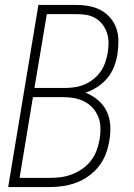

<svg xmlns="http://www.w3.org/2000/svg" viewBox="-20 -755 540 775"><path d="M13 0 135 -735H290Q316 -735 341.5 -730Q367 -725 388.5 -713Q410 -701 426 -682Q442 -663 450 -639.5Q458 -616 458 -589.5Q458 -563 454 -536Q450 -511 440.5 -486Q431 -461 413.5 -440Q396 -419 373 -404Q350 -389 325 -381Q353 -370 375.5 -351Q398 -332 410.5 -306Q423 -280 425 -249Q427 -218 421 -186Q417 -160 407 -133.5Q397 -107 379.5 -84.5Q362 -62 338.5 -45Q315 -28 288.5 -18Q262 -8 235 -4Q208 0 182 0ZM243 -400Q262 -400 282 -403Q302 -406 321 -414Q340 -422 357 -435.5Q374 -449 386 -466Q398 -483 404.5 -502.5Q411 -522 415 -542Q418 -562 418 -582.5Q418 -603 412 -621.5Q406 -640 394.5 -655.5Q383 -671 366.5 -681Q350 -691 330.5 -694.5Q311 -698 290 -698H169L119 -400ZM59 -37H182Q204 -37 226.5 -40Q249 -43 271 -51.5Q293 -60 313 -74Q333 -88 347.5 -107Q362 -126 370 -148Q378 -170 382 -192Q386 -216 385.5 -239Q385 -262 377 -282.5Q369 -303 354.5 -319Q340 -335 321 -345Q302 -355 279.5 -359Q257 -363 233 -363H113Z"/></svg>

Font: Iosevka SS04 XLt Obl
Style: Regular
Weight: 200
Italic angle: -9°
Monospace: yes
Designer: Belleve Invis
Foundry: Belleve Invis
Version: Version 19.0.0; ttfautohint (v1.8.4)